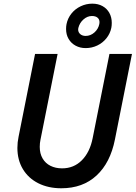

<svg xmlns="http://www.w3.org/2000/svg" viewBox="-20 -1012 735 1040"><path d="M74.2 -210.9Q74.2 -241.2 80.6 -271.5L169.9 -719.7H292L199.2 -254.9Q195.3 -236.8 195.3 -216.3Q195.3 -180.2 210.7 -153.8Q226.1 -127.4 253.4 -113.8Q280.8 -100.1 316.4 -100.1Q379.9 -100.1 423.3 -143.8Q466.8 -187.5 481.9 -263.7L572.8 -719.7H694.8L602.5 -256.3Q577.6 -130.4 502.9 -61.3Q428.2 7.8 312 7.8Q241.7 7.8 187.7 -19.3Q133.8 -46.4 104 -95.9Q74.2 -145.5 74.2 -210.9ZM337.9 -855Q337.9 -869.6 340.3 -881.3Q346.7 -913.1 366.9 -938.5Q387.2 -963.9 417 -978Q446.8 -992.2 480 -992.2Q511.7 -992.2 535.6 -978.8Q559.6 -965.3 572.5 -941.7Q585.4 -918 585.4 -888.2Q585.4 -873 583 -861.3Q576.7 -830.1 556.6 -804.9Q536.6 -779.8 507.1 -765.6Q477.5 -751.5 443.8 -751.5Q414.1 -751.5 389.9 -764.4Q365.7 -777.3 351.8 -800.8Q337.9 -824.2 337.9 -855ZM518.1 -882.3Q518.6 -887.2 519 -892.1Q519 -907.2 508.3 -916.3Q497.6 -925.3 478 -925.3Q453.1 -925.3 432.1 -906.7Q411.1 -888.2 404.3 -860.4L403.3 -852.5Q403.3 -836.9 414.8 -827.1Q426.3 -817.4 443.8 -817.4Q470.2 -817.4 491.5 -836.2Q512.7 -855 518.1 -882.3Z"/></svg>

Font: Reddit Sans Chocolate SemiBold
Style: Italic
Weight: 600
Italic angle: -11.25°
Designer: Stephen Hutchings
Version: Version 1.013